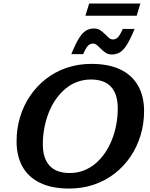

<svg xmlns="http://www.w3.org/2000/svg" viewBox="-20 -1080 868 1112"><path d="M228 -244.5Q228 -163.5 266.8 -120.8Q305.5 -78 384 -78Q427 -78 464.2 -92.2Q501.5 -106.5 532.5 -132.5Q563.5 -158.5 587.5 -193.5Q611.5 -228.5 628.2 -270.5Q645 -312.5 653.5 -358.8Q662 -405 662 -453Q662 -534.5 623.2 -577Q584.5 -619.5 506.5 -619.5Q463.5 -619.5 426 -605.2Q388.5 -591 357.8 -565Q327 -539 302.8 -504Q278.5 -469 262 -427Q245.5 -385 236.8 -338.8Q228 -292.5 228 -244.5ZM814.5 -436.5Q814.5 -363.5 794.2 -296.5Q774 -229.5 736 -173.2Q698 -117 644.8 -75.5Q591.5 -34 524.8 -11Q458 12 380.5 12Q280.5 12 212.5 -20.8Q144.5 -53.5 110.2 -114.8Q76 -176 76 -261Q76 -334.5 96 -401.2Q116 -468 154 -524.2Q192 -580.5 245.2 -622.2Q298.5 -664 365.2 -687Q432 -710 509.5 -710Q610 -710 677.8 -677.2Q745.5 -644.5 780 -583.2Q814.5 -522 814.5 -436.5ZM759.5 -912.5Q735 -853 715 -821Q695 -789 674.2 -776.8Q653.5 -764.5 628 -764.5Q607.5 -764.5 592.8 -774Q578 -783.5 565.8 -796Q553.5 -808.5 542.5 -818Q531.5 -827.5 518.5 -827.5Q508.5 -827.5 499.8 -823Q491 -818.5 482.2 -805.8Q473.5 -793 461.5 -766.5H393Q417.5 -826.5 437.5 -858.5Q457.5 -890.5 478.2 -902.8Q499 -915 525 -915Q545 -915 560 -905.2Q575 -895.5 587 -883.2Q599 -871 610 -861.2Q621 -851.5 634 -851.5Q644.5 -851.5 653 -856Q661.5 -860.5 670.5 -873.5Q679.5 -886.5 691 -912.5ZM474.5 -989 496.5 -1059.5H793L771.5 -989Z"/></svg>

Font: Newsreader 9pt SemiBold
Style: Italic
Weight: 600
Italic angle: -17°
Designer: Hugues Gentile
Foundry: Production Type
Version: Version 1.003